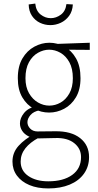

<svg xmlns="http://www.w3.org/2000/svg" viewBox="-20 -817 550 1078"><path d="M389 -378Q389 -432 369.5 -467.5Q350 -503 319.5 -520.5Q289 -538 256 -538Q224 -538 193 -520.5Q162 -503 142.5 -467.5Q123 -432 123 -378Q123 -328 143 -293.5Q163 -259 193.5 -241.5Q224 -224 257 -224Q290 -224 320 -241Q350 -258 369.5 -292.5Q389 -327 389 -378ZM432 -378Q432 -314 406.5 -271Q381 -228 340.5 -206.5Q300 -185 256 -185Q211 -185 171 -206Q131 -227 105.5 -270Q80 -313 80 -378Q80 -445 106 -489Q132 -533 173 -555Q214 -577 257 -577Q302 -577 342 -555Q382 -533 407 -489Q432 -445 432 -378ZM484 -577V-537L347 -538L256 -569ZM178 -68 198 -44Q149 -18 122.5 15.5Q96 49 96 90Q96 142 139.5 171.5Q183 201 251 201Q336 201 385.5 165Q435 129 435 65Q435 17 396.5 -13.5Q358 -44 291 -42L201 -40Q166 -39 141.5 -51Q117 -63 104.5 -82.5Q92 -102 92 -124Q92 -154 115 -182.5Q138 -211 185 -222L203 -198Q168 -191 151 -171Q134 -151 134 -131Q134 -111 149.5 -95Q165 -79 191 -79L291 -80Q380 -81 430 -41.5Q480 -2 480 65Q480 118 451.5 158Q423 198 371.5 219.5Q320 241 251 241Q190 241 145 222Q100 203 75 169Q50 135 50 90Q50 40 84 2Q118 -36 178 -68ZM178 -797Q182 -756 208 -735.5Q234 -715 265 -715Q295 -715 321.5 -734.5Q348 -754 353 -794L389 -792Q387 -754 368 -728Q349 -702 321 -689Q293 -676 263 -676Q232 -676 204.5 -689Q177 -702 159.5 -728Q142 -754 141 -792Z"/></svg>

Font: Yaldevi ExtraLight
Style: Regular
Weight: 200
Designer: Sol Matas, Rajitha Manaperi, Kosala Senevirathne
Foundry: Mooniak
Version: Version 1.100